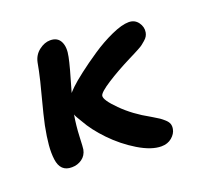

<svg xmlns="http://www.w3.org/2000/svg" viewBox="-104 -592 806 786"><g transform="rotate(-20 299.0 -199.0)"><path d="M98.1 38.1Q72.8 38.6 58.3 24.7Q43.9 10.7 40.3 -17.3Q36.6 -45.4 39.6 -79.6Q42.5 -113.8 51.8 -161.1Q59.6 -198.7 79.3 -273.2Q99.1 -347.7 105 -377.9Q107.9 -390.1 111.8 -413.1Q118.2 -444.3 142.1 -462.6Q166 -481 190.9 -481Q222.7 -481 235.1 -456.3Q247.6 -431.6 238.8 -391.1Q232.4 -356.9 200.2 -248Q202.6 -251.5 219.2 -268.1Q236.8 -285.2 272 -312.3Q307.1 -339.4 351.3 -369.1Q395.5 -398.9 441.9 -419.9Q488.3 -440.9 518.1 -440.9Q544.4 -440.9 559.1 -420.7Q573.7 -400.4 569.8 -377.9Q568.4 -369.6 564.2 -362.1Q560.1 -354.5 550.8 -346.7Q541.5 -338.9 536.1 -334.5Q530.8 -330.1 515.1 -321.8Q499.5 -313.5 495.1 -311.3Q490.7 -309.1 472.2 -299.8Q409.2 -268.1 363 -238.3Q316.9 -208.5 314 -194.8Q310.1 -177.2 357.7 -129.6Q405.3 -82 471.2 -45.9Q473.6 -44.4 478.5 -41.5Q496.1 -31.2 504.6 -25.4Q513.2 -19.5 523.9 -9.8Q534.7 0 538.1 10Q541.5 20 539.1 32.2Q535.6 51.8 517.3 67.4Q499 83 471.2 83Q428.2 83 372.3 49.3Q316.4 15.6 270 -32.5Q223.6 -80.6 198.2 -127Q182.6 -151.4 179.2 -162.1Q171.4 -116.7 169.4 -69.3Q167.5 -22 166 -14.2Q161.1 10.7 141.8 24.4Q122.6 38.1 98.1 38.1Z"/></g></svg>

Font: Shantell Sans Irregular Bouncy
Style: Italic
Weight: 600
Italic angle: -11.31°
Designer: Stephen Nixon, Anya Danilova, Shantell Martin
Foundry: Arrow Type
Version: Version 1.006;[9816181b4]